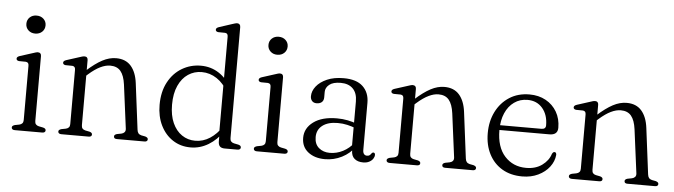

<svg xmlns="http://www.w3.org/2000/svg" viewBox="-47 -919 3918 1116"><g transform="rotate(5 1912.5 -361.0)"><path d="M177.5 -442V-63Q177.5 -50.5 183.5 -43.8Q189.5 -37 200.5 -34.5L225.5 -29.5Q233.5 -27.5 237.8 -23.8Q242 -20 242 -14Q242 -7.5 237.2 -3.8Q232.5 0 223 0H63Q54 0 49.2 -3.8Q44.5 -7.5 44.5 -14Q44.5 -20 48.8 -23.5Q53 -27 61 -29.5L87 -34.5Q98 -37 104 -43.8Q110 -50.5 110 -63V-379.5Q110 -390.5 105.8 -395.5Q101.5 -400.5 92.5 -401.5L52.5 -402Q45 -403 41.2 -406.5Q37.5 -410 37.5 -415Q37.5 -420.5 41.5 -424.5Q45.5 -428.5 54.5 -431.5L125 -454Q136.5 -458 144.5 -460.2Q152.5 -462.5 158 -462.5Q167.5 -462.5 172.5 -457.2Q177.5 -452 177.5 -442ZM132 -569.5Q108 -569.5 92.2 -584.5Q76.5 -599.5 76.5 -622Q76.5 -645 92.2 -659.8Q108 -674.5 132 -674.5Q157 -674.5 172.8 -659.5Q188.5 -644.5 188.5 -622.5Q188.5 -599.5 172.8 -584.5Q157 -569.5 132 -569.5Z M449.5 -442V-63Q449.5 -50 455.2 -43.2Q461 -36.5 472 -34L497 -29Q512.5 -24.5 512.5 -14Q512.5 0 494 0H334.5Q326 0 321 -3.8Q316 -7.5 316 -14Q316 -20 320.2 -23.5Q324.5 -27 332.5 -29.5L358.5 -34.5Q369.5 -37 375.5 -43.8Q381.5 -50.5 381.5 -63V-379.5Q381.5 -390.5 377.2 -395.5Q373 -400.5 364.5 -401.5L324 -402Q316.5 -403 312.8 -406.5Q309 -410 309 -415Q309 -420.5 313 -424.5Q317 -428.5 326 -431.5L396.5 -454Q408 -458 416 -460.2Q424 -462.5 430 -462.5Q439.5 -462.5 444.5 -457.2Q449.5 -452 449.5 -442ZM437.5 -341 420 -359 443.5 -380Q493.5 -425 534 -446.5Q574.5 -468 614 -468Q670 -468 701 -432.5Q732 -397 740 -333.5L774 -64.5Q775.5 -51.5 781.2 -44.2Q787 -37 798.5 -34L822 -29.5Q829.5 -27 833.8 -23.5Q838 -20 838 -14Q838 -7.5 833.5 -3.8Q829 0 819.5 0H659Q641 0 641 -14Q641 -24.5 656.5 -29L682.5 -34Q694 -36.5 700.5 -44Q707 -51.5 705.5 -64.5L672.5 -319Q665.5 -371.5 644.5 -396.8Q623.5 -422 583.5 -422Q557 -422 526.2 -407.2Q495.5 -392.5 458.5 -360Z M1250.5 -80.5 1248.5 -85.5V-648Q1248.5 -659 1244.5 -664.2Q1240.5 -669.5 1231.5 -670L1191.5 -670.5Q1184 -671.5 1180.2 -675Q1176.5 -678.5 1176.5 -683.5Q1176.5 -689 1180.5 -693Q1184.5 -697 1193.5 -700L1264 -723Q1275 -726.5 1283.2 -729Q1291.5 -731.5 1297.5 -731.5Q1306.5 -731.5 1311.5 -726Q1316.5 -720.5 1316.5 -710.5V-63Q1316.5 -50.5 1322.5 -43.8Q1328.5 -37 1339.5 -34.5L1364.5 -29.5Q1372.5 -27.5 1376.8 -23.8Q1381 -20 1381 -14Q1381 -7.5 1376.2 -3.8Q1371.5 0 1362 0H1288.5Q1269 0 1259.8 -9.2Q1250.5 -18.5 1250.5 -39.5ZM889 -220Q889 -297 918.8 -352.5Q948.5 -408 998.8 -437.8Q1049 -467.5 1109 -467.5Q1167.5 -467.5 1214.5 -436.8Q1261.5 -406 1287 -354L1272 -327Q1246 -377 1205.2 -404Q1164.5 -431 1117 -431Q1073.5 -431 1038 -407.5Q1002.5 -384 981.8 -338.5Q961 -293 961 -227.5Q961 -165 980.8 -121Q1000.5 -77 1035 -53.5Q1069.5 -30 1113 -30Q1159 -30 1198.5 -55.5Q1238 -81 1269 -127.5L1279 -102.5Q1242.5 -48 1193.5 -18.5Q1144.5 11 1089.5 11Q1031 11 985.8 -18.5Q940.5 -48 914.8 -100.2Q889 -152.5 889 -220Z M1590 -442V-63Q1590 -50.5 1596 -43.8Q1602 -37 1613 -34.5L1638 -29.5Q1646 -27.5 1650.2 -23.8Q1654.5 -20 1654.5 -14Q1654.5 -7.5 1649.8 -3.8Q1645 0 1635.5 0H1475.5Q1466.5 0 1461.8 -3.8Q1457 -7.5 1457 -14Q1457 -20 1461.2 -23.5Q1465.5 -27 1473.5 -29.5L1499.5 -34.5Q1510.5 -37 1516.5 -43.8Q1522.5 -50.5 1522.5 -63V-379.5Q1522.5 -390.5 1518.2 -395.5Q1514 -400.5 1505 -401.5L1465 -402Q1457.5 -403 1453.8 -406.5Q1450 -410 1450 -415Q1450 -420.5 1454 -424.5Q1458 -428.5 1467 -431.5L1537.5 -454Q1549 -458 1557 -460.2Q1565 -462.5 1570.5 -462.5Q1580 -462.5 1585 -457.2Q1590 -452 1590 -442ZM1544.5 -569.5Q1520.5 -569.5 1504.8 -584.5Q1489 -599.5 1489 -622Q1489 -645 1504.8 -659.8Q1520.5 -674.5 1544.5 -674.5Q1569.5 -674.5 1585.2 -659.5Q1601 -644.5 1601 -622.5Q1601 -599.5 1585.2 -584.5Q1569.5 -569.5 1544.5 -569.5Z M2027 -54V-67L2024 -74.5V-338.5Q2024 -387.5 1998.5 -413.2Q1973 -439 1927 -439Q1882.5 -439 1860.5 -421Q1838.5 -403 1838.5 -378.5V-346.5Q1838.5 -328 1827.2 -318.2Q1816 -308.5 1797 -308.5Q1780 -308.5 1770.5 -319Q1761 -329.5 1761 -346.5Q1761 -377 1782.8 -404.5Q1804.5 -432 1845 -449.8Q1885.5 -467.5 1942 -467.5Q2017 -467.5 2054.2 -432Q2091.5 -396.5 2091.5 -336.5V-61.5Q2091.5 -46 2098 -38.2Q2104.5 -30.5 2115 -30.5Q2125.5 -30.5 2131 -34.8Q2136.5 -39 2139.5 -44.5Q2142 -47.5 2144.8 -49.8Q2147.5 -52 2151 -52Q2155.5 -52 2158.5 -48.8Q2161.5 -45.5 2161.5 -39Q2161.5 -27.5 2153.8 -16Q2146 -4.5 2131.5 3Q2117 10.5 2096.5 10.5Q2064.5 10.5 2045.8 -5.5Q2027 -21.5 2027 -54ZM1737 -102Q1737 -158.5 1786.8 -195Q1836.5 -231.5 1923 -231.5Q1956.5 -231.5 1986.5 -225.5Q2016.5 -219.5 2040 -210L2035 -184Q2011.5 -193 1985.8 -199Q1960 -205 1930 -205Q1873.5 -205 1841.2 -180.2Q1809 -155.5 1809 -112.5Q1809 -71.5 1834.5 -49.8Q1860 -28 1898.5 -28Q1938.5 -28 1975 -46.8Q2011.5 -65.5 2039 -100.5L2049 -79Q2018.5 -36 1972 -12.5Q1925.5 11 1873.5 11Q1813.5 11 1775.2 -19Q1737 -49 1737 -102Z M2365 -442V-63Q2365 -50 2370.8 -43.2Q2376.5 -36.5 2387.5 -34L2412.5 -29Q2428 -24.5 2428 -14Q2428 0 2409.5 0H2250Q2241.5 0 2236.5 -3.8Q2231.5 -7.5 2231.5 -14Q2231.5 -20 2235.8 -23.5Q2240 -27 2248 -29.5L2274 -34.5Q2285 -37 2291 -43.8Q2297 -50.5 2297 -63V-379.5Q2297 -390.5 2292.8 -395.5Q2288.5 -400.5 2280 -401.5L2239.5 -402Q2232 -403 2228.2 -406.5Q2224.5 -410 2224.5 -415Q2224.5 -420.5 2228.5 -424.5Q2232.5 -428.5 2241.5 -431.5L2312 -454Q2323.5 -458 2331.5 -460.2Q2339.5 -462.5 2345.5 -462.5Q2355 -462.5 2360 -457.2Q2365 -452 2365 -442ZM2353 -341 2335.5 -359 2359 -380Q2409 -425 2449.5 -446.5Q2490 -468 2529.5 -468Q2585.5 -468 2616.5 -432.5Q2647.5 -397 2655.5 -333.5L2689.5 -64.5Q2691 -51.5 2696.8 -44.2Q2702.5 -37 2714 -34L2737.5 -29.5Q2745 -27 2749.2 -23.5Q2753.5 -20 2753.5 -14Q2753.5 -7.5 2749 -3.8Q2744.5 0 2735 0H2574.5Q2556.5 0 2556.5 -14Q2556.5 -24.5 2572 -29L2598 -34Q2609.5 -36.5 2616 -44Q2622.5 -51.5 2621 -64.5L2588 -319Q2581 -371.5 2560 -396.8Q2539 -422 2499 -422Q2472.5 -422 2441.8 -407.2Q2411 -392.5 2374 -360Z M3209.5 -289Q3209.5 -267.5 3197.2 -257Q3185 -246.5 3161 -246.5H2843.5V-274.5H3112Q3137.5 -274.5 3137.5 -297Q3137.5 -358.5 3104.8 -396.8Q3072 -435 3017.5 -435Q2973.5 -435 2940 -411.2Q2906.5 -387.5 2888 -345Q2869.5 -302.5 2869.5 -246Q2869.5 -147 2918 -93.8Q2966.5 -40.5 3043 -40.5Q3098.5 -40.5 3136 -68Q3173.5 -95.5 3185.5 -134.5Q3189 -141 3192.2 -143.8Q3195.5 -146.5 3200 -146.5Q3205.5 -146.5 3208.2 -142.2Q3211 -138 3211 -131Q3207.5 -93 3183 -60.8Q3158.5 -28.5 3117.5 -8.8Q3076.5 11 3024.5 11Q2957 11 2907.5 -18.2Q2858 -47.5 2830.8 -100.2Q2803.5 -153 2803.5 -222.5Q2803.5 -292 2831.2 -347.5Q2859 -403 2909 -435.2Q2959 -467.5 3026.5 -467.5Q3080 -467.5 3121.2 -444.8Q3162.5 -422 3186 -381.8Q3209.5 -341.5 3209.5 -289Z M3428.5 -442V-63Q3428.5 -50 3434.2 -43.2Q3440 -36.5 3451 -34L3476 -29Q3491.5 -24.5 3491.5 -14Q3491.5 0 3473 0H3313.5Q3305 0 3300 -3.8Q3295 -7.5 3295 -14Q3295 -20 3299.2 -23.5Q3303.5 -27 3311.5 -29.5L3337.5 -34.5Q3348.5 -37 3354.5 -43.8Q3360.5 -50.5 3360.5 -63V-379.5Q3360.5 -390.5 3356.2 -395.5Q3352 -400.5 3343.5 -401.5L3303 -402Q3295.5 -403 3291.8 -406.5Q3288 -410 3288 -415Q3288 -420.5 3292 -424.5Q3296 -428.5 3305 -431.5L3375.5 -454Q3387 -458 3395 -460.2Q3403 -462.5 3409 -462.5Q3418.5 -462.5 3423.5 -457.2Q3428.5 -452 3428.5 -442ZM3416.5 -341 3399 -359 3422.5 -380Q3472.5 -425 3513 -446.5Q3553.5 -468 3593 -468Q3649 -468 3680 -432.5Q3711 -397 3719 -333.5L3753 -64.5Q3754.5 -51.5 3760.2 -44.2Q3766 -37 3777.5 -34L3801 -29.5Q3808.5 -27 3812.8 -23.5Q3817 -20 3817 -14Q3817 -7.5 3812.5 -3.8Q3808 0 3798.5 0H3638Q3620 0 3620 -14Q3620 -24.5 3635.5 -29L3661.5 -34Q3673 -36.5 3679.5 -44Q3686 -51.5 3684.5 -64.5L3651.5 -319Q3644.5 -371.5 3623.5 -396.8Q3602.5 -422 3562.5 -422Q3536 -422 3505.2 -407.2Q3474.5 -392.5 3437.5 -360Z"/></g></svg>

Font: Fraunces 48pt Soft Wonky Light
Style: Regular
Weight: 300
Version: Version 1.000;[b76b70a41]